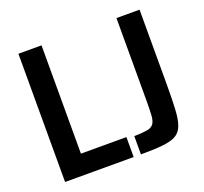

<svg xmlns="http://www.w3.org/2000/svg" viewBox="-119 -828 1028 968"><g transform="rotate(-20 394.5 -344.0)"><path d="M72 0V-688H196V-107H440V0ZM479 0V-98Q524 -99 548 -103Q572 -107 583 -121.5Q594 -136 596 -166.5Q598 -197 598 -250V-688H722V-288Q722 -205 719 -152Q716 -99 704 -68Q692 -37 666 -23Q640 -9 594.5 -4.5Q549 0 479 0Z"/></g></svg>

Font: Saira SemiCondensed SemiBold
Style: Regular
Weight: 600
Width: 4
Designer: Hector Gatti with collaboration of the Omnibus-Type team
Foundry: Omnibus-Type
Version: Version 1.101